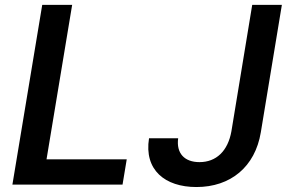

<svg xmlns="http://www.w3.org/2000/svg" viewBox="-20 -747 1161 777"><path d="M30.2 0H475.9L492.9 -102.3H168.3L272 -727.3H150.9ZM583.1 -187.5C562.5 -59.3 647.4 9.9 774.9 9.9C913 9.9 1012.4 -71.7 1035.5 -211.6L1120.7 -727.3H1000.7L916.5 -215.9C902.3 -135.7 855.1 -90.9 787.3 -90.9C726.9 -90.9 692.8 -126.1 701 -187.5Z"/></svg>

Font: Magic Ui Pro Semi Bold
Style: Italic
Weight: 600
Italic angle: -9.39999°
Designer: Stefan Endress, Andreas Faust
Version: Version 1.000;FEAKit 1.0